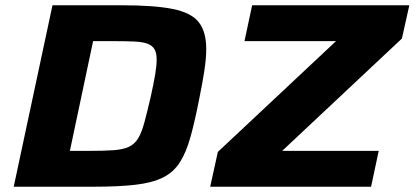

<svg xmlns="http://www.w3.org/2000/svg" viewBox="-20 -708 1572 728"><path d="M32 0 179 -688H442Q565 -688 635 -674Q705 -660 733.5 -624Q762 -588 762 -522Q762 -487 755 -441Q748 -395 736 -336Q719 -249 702.5 -189.5Q686 -130 662 -92.5Q638 -55 598 -35Q558 -15 494 -7.5Q430 0 332 0ZM245 -136H323Q376 -136 411 -138.5Q446 -141 468 -151Q490 -161 503.5 -183Q517 -205 527.5 -244Q538 -283 552 -343Q562 -389 568 -423.5Q574 -458 574 -482Q574 -507 566 -521Q558 -535 540 -542Q522 -549 490.5 -550.5Q459 -552 413 -552H333ZM777 0 806 -132 1254 -552H907L936 -688H1532L1504 -562L1050 -136H1416L1387 0Z"/></svg>

Font: Saira Expanded
Style: Bold Italic
Weight: 700
Width: 7
Italic angle: -12°
Designer: Hector Gatti with collaboration of the Omnibus-Type team
Foundry: Omnibus-Type
Version: Version 1.101